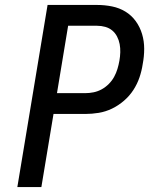

<svg xmlns="http://www.w3.org/2000/svg" viewBox="-20 -755 640 775"><path d="M50 0 172 -735H372Q403 -735 432.5 -729Q462 -723 486.5 -708Q511 -693 528 -669.5Q545 -646 553.5 -617.5Q562 -589 562 -558Q562 -527 556 -496Q552 -469 543 -442.5Q534 -416 518.5 -392Q503 -368 480.5 -348.5Q458 -329 432 -316.5Q406 -304 378.5 -299.5Q351 -295 324 -295H196L147 0ZM210 -379H324Q341 -379 358 -382.5Q375 -386 390.5 -394.5Q406 -403 419 -416Q432 -429 440.5 -444.5Q449 -460 454 -476.5Q459 -493 462 -510Q465 -527 465.5 -544Q466 -561 463 -577Q460 -593 452.5 -607.5Q445 -622 433 -632Q421 -642 405 -646.5Q389 -651 372 -651H255Z"/></svg>

Font: Iosevka SS04 Medium Extended
Style: Italic
Weight: 500
Width: 7
Italic angle: -9°
Monospace: yes
Designer: Belleve Invis
Foundry: Belleve Invis
Version: Version 19.0.0; ttfautohint (v1.8.4)